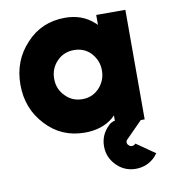

<svg xmlns="http://www.w3.org/2000/svg" viewBox="-81 -582 760 863"><g transform="rotate(-10 298.5 -150.0)"><path d="M572 159 487 100Q486 101 485.5 101.5Q485 102 485 102Q478 108 470 108Q462 108 456 102Q449 96 449 88Q449 84 451 80Q453 76 456 74L546 -17H410Q401 -14 394.5 -10Q388 -6 384 -1Q346 36 346 88Q346 139 383 176Q419 212 470 212Q521 212 558 176Q561 172 564.5 168Q568 164 572 159ZM414 -500V-454Q412 -457 409 -460Q406 -463 403 -465Q351 -512 273 -512Q166 -512 96 -436Q24 -360 24 -250Q24 -140 96 -64Q166 12 273 12Q351 12 402 -30Q405 -33 408 -36Q411 -39 414 -42V0H547V-500ZM288 -362Q334 -362 365 -330Q380 -313 388 -293.5Q396 -274 396 -250Q396 -227 388 -207Q380 -187 365 -171Q334 -138 288 -138Q241 -138 210 -171Q178 -203 178 -250Q178 -297 210 -330Q241 -362 288 -362Z"/></g></svg>

Font: Unageo
Style: ExtraBold
Weight: 800
Designer: Richard Sepsi
Foundry: Richard Sepsi
Version: Version 2.000